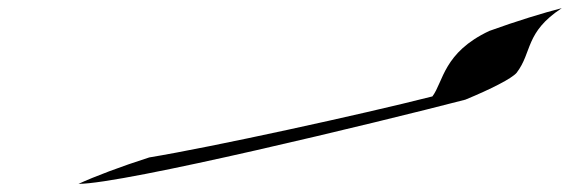

<svg xmlns="http://www.w3.org/2000/svg" viewBox="-20 -497 1401 472"><path d="M1183 -421C1070 -368 1070 -296 1043 -260C870 -216 499 -135 347 -110C278 -88 212 -63 173 -45C284 -45 908 -196 1124 -252C1187 -278 1238 -304 1250 -318C1289 -369 1270 -417 1361 -477C1318 -466 1249 -445 1183 -421Z"/></svg>

Font: Snowfall
Style: UltraObl
Weight: 400
Designer: Jasper
Foundry: Cannot Into Space Fonts
Version: Version 0.9